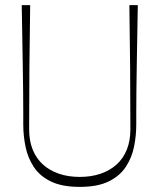

<svg xmlns="http://www.w3.org/2000/svg" viewBox="-20 -720 624 751"><path d="M292 11Q223 11 179.5 -10Q136 -31 112.5 -66.5Q89 -102 80 -145.5Q71 -189 71 -233Q71 -245 71 -279Q71 -313 70.5 -361.5Q70 -410 69 -467.5Q68 -525 67 -585Q66 -645 65 -700H98Q96 -579 95 -457.5Q94 -336 94 -214Q94 -169 108 -134.5Q122 -100 148 -76.5Q174 -53 210.5 -40.5Q247 -28 292 -28Q337 -28 373.5 -40.5Q410 -53 436 -76.5Q462 -100 476 -134.5Q490 -169 490 -214Q490 -336 489 -457.5Q488 -579 486 -700H519Q518 -645 517 -585Q516 -525 515 -467.5Q514 -410 513.5 -361.5Q513 -313 513 -279Q513 -245 513 -233Q513 -190 504.5 -147Q496 -104 472.5 -68Q449 -32 405.5 -10.5Q362 11 292 11Z"/></svg>

Font: Ojuju ExtraLight
Style: Regular
Weight: 200
Designer: Chisaokwu Joboson, Mirko Velimirovic
Foundry: Udi Foundry
Version: Version 1.000